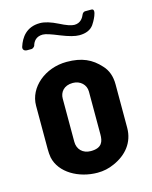

<svg xmlns="http://www.w3.org/2000/svg" viewBox="-105 -739 643 814"><g transform="rotate(-15 217.0 -332.0)"><path d="M43 -336V-146C43 -132 44 -120 46 -108C61 -38 140 6 222 6C248 6 272 1 296 -10C353 -35 392 -81 392 -146V-336C392 -371 382 -400 361 -422C325 -462 283 -482 216 -482C121 -482 43 -416 43 -336ZM218 -389C251 -389 275 -366 275 -336V-148C275 -118 268 -90 218 -90C182 -90 160 -114 160 -146V-336C160 -363 178 -389 218 -389ZM289 -625C276 -625 255 -632 226 -647C196 -662 170 -670 149 -670C89 -670 63 -630 51 -593C47 -581 55 -573 67 -573H87C92 -573 99 -579 101 -583C106 -602 119 -620 148 -620C161 -620 184 -612 218 -598C253 -584 279 -577 298 -577C327 -577 348 -586 361 -604C367 -612 401 -669 375 -669H347C343 -669 337 -665 335 -661C328 -644 316 -625 289 -625Z"/></g></svg>

Font: DIN Rundschrift
Style: Breit
Weight: 400
Width: 7
Version: Version 1.027